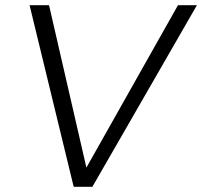

<svg xmlns="http://www.w3.org/2000/svg" viewBox="-20 -720 779 740"><path d="M666 -700H739L336 0H264L94 -700H169L313 -74Z"/></svg>

Font: Gontserrat Light
Style: Italic
Weight: 300
Italic angle: -11.3°
Designer: Julieta Ulanovsky
Foundry: Julieta Ulanovsky
Version: Version 6.001